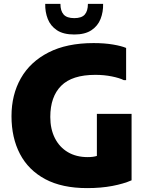

<svg xmlns="http://www.w3.org/2000/svg" viewBox="-20 -953 761 985"><path d="M39 -357Q39 -467 87 -551.5Q135 -636 229 -684Q323 -732 460 -732Q516 -732 560 -724.5Q604 -717 627 -707V-542H615Q593 -553 553.5 -561Q514 -569 469 -569Q350 -569 294 -513Q238 -457 238 -353Q238 -291 261.5 -244.5Q285 -198 328 -172.5Q371 -147 430 -147Q459 -147 478.5 -153.5Q498 -160 513 -177L477 -73V-369H655V-28Q614 -10 556 1Q498 12 427 12Q298 12 212 -34Q126 -80 82.5 -163Q39 -246 39 -357ZM361 -776Q305 -776 272 -798Q239 -820 225 -856Q211 -892 212 -933H290Q290 -897 306.5 -878.5Q323 -860 361 -860Q399 -860 415 -878.5Q431 -897 431 -933H509Q510 -892 496 -856Q482 -820 449 -798Q416 -776 361 -776Z"/></svg>

Font: Kufam ExtraBold
Style: Regular
Weight: 800
Designer: Wael Morcos, Artur Schmal
Foundry: Original Type
Version: Version 1.300; ttfautohint (v1.8.3)